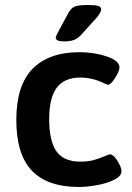

<svg xmlns="http://www.w3.org/2000/svg" viewBox="-20 -738 525 765"><path d="M45 -260Q45 -398 110 -464Q175 -530 296 -530Q356 -530 406 -513Q456 -496 456 -469Q456 -455 438.5 -427.5Q421 -400 410 -400Q409 -400 395 -406Q349 -429 300 -429Q237 -429 206.5 -389Q176 -349 176 -263Q176 -176 205 -135Q234 -94 300 -94Q332 -94 354.5 -100.5Q377 -107 403 -118Q415 -123 418 -123Q432 -123 448 -97Q464 -71 464 -56Q464 -36 434.5 -21.5Q405 -7 365 0Q325 7 295 7Q169 7 107 -58Q45 -123 45 -260ZM202 -588Q202 -592 206.5 -600.5Q211 -609 214 -615L254 -689Q264 -706 278 -712Q292 -718 331 -718Q359 -718 371 -714.5Q383 -711 383 -701Q383 -688 361 -663L305 -601Q291 -585 275 -579Q259 -573 236 -573Q202 -573 202 -588Z"/></svg>

Font: Asap-SemiBold
Style: Regular
Weight: 600
Designer: Pablo Cosgaya
Foundry: Omnibus-Type
Version: Version 2.000; ttfautohint (v1.8)